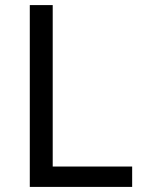

<svg xmlns="http://www.w3.org/2000/svg" viewBox="-20 -734 564 754"><path d="M97 0V-714H187V-80H499V0Z"/></svg>

Font: Noto Sans NKo Unjoined
Style: Regular
Weight: 400
Designer: Monotype Design Team
Foundry: Monotype Imaging Inc.
Version: Version 2.004